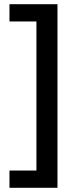

<svg xmlns="http://www.w3.org/2000/svg" viewBox="-20 -734 370 912"><path d="M25 76V158H253V-714H25V-632H153V76Z"/></svg>

Font: Noto Sans Lisu Medium
Style: Regular
Weight: 500
Designer: Monotype Design Team. David Williams.
Foundry: Monotype Imaging Inc.
Version: Version 2.102